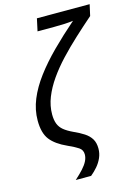

<svg xmlns="http://www.w3.org/2000/svg" viewBox="-140 -834 793 1111"><g transform="rotate(-15 256.0 -279.0)"><path d="M171 202Q201 175 220.5 153.5Q240 132 250 112Q260 92 260 72Q260 45 238 30.5Q216 16 176 -2Q109 -32 78 -72Q47 -112 47 -187Q47 -251 72.5 -313Q98 -375 144.5 -437Q191 -499 254.5 -562.5Q318 -626 394 -692Q372 -689 343 -687.5Q314 -686 278 -686H180L196 -760H512L497 -693Q443 -646 391 -598Q339 -550 293 -501Q247 -452 212 -402Q177 -352 157 -301.5Q137 -251 137 -200Q137 -166 146 -143Q155 -120 175 -103.5Q195 -87 229 -71Q265 -55 291 -38Q317 -21 331 2Q345 25 345 60Q345 89 333.5 115Q322 141 303.5 162.5Q285 184 263 202Z"/></g></svg>

Font: Noto Sans Display
Style: Italic
Weight: 400
Italic angle: -12°
Designer: Monotype Design Team
Foundry: Monotype Imaging Inc.
Version: Version 2.003